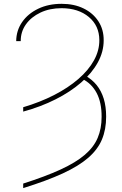

<svg xmlns="http://www.w3.org/2000/svg" viewBox="-20 -757 631 990"><path d="M99.6 -181.6V-204.1Q187 -230 259.3 -267.1Q331.5 -304.2 384 -349.6Q436.5 -395 464.6 -446Q492.7 -497.1 492.2 -550.8Q491.7 -624.5 438 -669.4Q384.3 -714.4 297.9 -714.8Q236.3 -714.8 188.5 -692.1Q140.6 -669.4 113.5 -631.1Q86.4 -592.8 86.9 -544.9H63.5Q64 -599.6 94 -643.1Q124 -686.5 176.8 -711.9Q229.5 -737.3 297.9 -737.3Q362.3 -737.3 411.1 -713.4Q460 -689.5 487.5 -647Q515.1 -604.5 514.6 -548.8Q514.6 -490.2 484.4 -435.1Q454.1 -379.9 398.4 -331.5Q342.8 -283.2 266.8 -244.9Q190.9 -206.5 99.6 -181.6ZM403.3 -350.6 418 -368.2Q454.1 -348.1 478.3 -318.4Q502.4 -288.6 514.9 -248Q527.3 -207.5 527.3 -155.3Q527.3 -89.4 505.6 -37.6Q483.9 14.2 434.6 56.9Q385.3 99.6 303 137.5Q220.7 175.3 99.6 212.9V189.5Q214.8 152.8 292.7 116.9Q370.6 81.1 417 41.5Q463.4 2 483.6 -45.9Q503.9 -93.8 503.9 -154.3Q504.4 -228 478.3 -277.6Q452.1 -327.1 403.3 -350.6Z"/></svg>

Font: Inter Tight Thin
Style: Regular
Weight: 250
Designer: Rasmus Andersson
Foundry: rsms
Version: Version 3.004